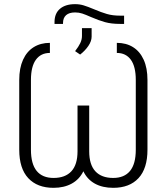

<svg xmlns="http://www.w3.org/2000/svg" viewBox="-20 -900 808 930"><path d="M581.1 -824.2V-784.2H561.5Q519.5 -784.2 488.8 -792.7Q458 -801.3 420.9 -817.4Q394.5 -829.1 378.2 -834.5Q361.8 -839.8 343.8 -839.8Q315.4 -839.8 300.3 -826.7Q285.2 -813.5 285.2 -788.1V-784.2H244.1V-793Q244.1 -835 270.5 -857.4Q296.9 -879.9 343.8 -879.9Q365.7 -879.9 385 -874Q404.3 -868.2 434.6 -855.5Q470.2 -840.3 497.8 -832.3Q525.4 -824.2 561.5 -824.2ZM377 -725.6V-763.7H423.8V-722.7Q423.8 -700.7 408 -677.5Q392.1 -654.3 368.2 -635.7L343.8 -652.3Q360.8 -674.3 368.9 -691.4Q377 -708.5 377 -725.6ZM129.9 -512.7V-174.8Q129.9 -106 157.7 -72Q185.5 -38.1 239.3 -38.1Q295.9 -38.1 325.7 -70.3Q355.5 -102.5 355.5 -167V-388.7H412.1V-167Q412.1 -102.5 441.9 -70.3Q471.7 -38.1 528.3 -38.1Q582 -38.1 609.9 -72Q637.7 -106 637.7 -174.8V-512.7Q637.7 -577.6 613.8 -610.6Q589.8 -643.6 545.9 -643.6V-692.4Q591.3 -692.4 624.5 -671.6Q657.7 -650.9 676 -610.6Q694.3 -570.3 694.3 -512.7V-174.8Q694.3 -84 650.9 -37.1Q607.4 9.8 528.3 9.8Q476.6 9.8 439.7 -10.5Q402.8 -30.8 383.8 -70.3Q364.3 -30.8 327.1 -10.5Q290 9.8 239.3 9.8Q160.6 9.8 116.9 -37.1Q73.2 -84 73.2 -174.8V-512.7Q73.2 -570.3 91.6 -610.6Q109.9 -650.9 143.3 -671.6Q176.8 -692.4 221.7 -692.4V-643.6Q177.7 -643.6 153.8 -610.6Q129.9 -577.6 129.9 -512.7Z"/></svg>

Font: Pretendard GOV ExtraLight
Style: Regular
Weight: 200
Designer: Base glyphs from Inter by Rasmus Andersson; Hangeul glyphs from Noto Sans CJK(Source Han Sans) by Jang Soo-young and Kan
Foundry: Kil Hyung-jin
Version: Version 1.309